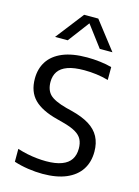

<svg xmlns="http://www.w3.org/2000/svg" viewBox="-122 -869 685 944"><g transform="rotate(15 221.0 -397.0)"><path d="M190 7.5Q155 7.5 116.2 1.8Q77.5 -4 44 -15V-80.5Q69 -72.5 94.2 -67.2Q119.5 -62 144 -59.5Q168.5 -57 191 -57Q239 -57 270.2 -68.8Q301.5 -80.5 316.2 -103Q331 -125.5 331 -158.5Q331 -185.5 321.2 -204.8Q311.5 -224 287.5 -238Q263.5 -252 221 -263L191 -271Q110 -291.5 71.5 -330.2Q33 -369 33 -435.5Q33 -486 57.2 -523.5Q81.5 -561 130.8 -581.8Q180 -602.5 255.5 -602.5Q287.5 -602.5 321.2 -598.5Q355 -594.5 381 -587V-521.5Q351 -530 320 -534Q289 -538 258 -538Q205.5 -538 173.2 -526.2Q141 -514.5 126.2 -492.5Q111.5 -470.5 111.5 -440Q111.5 -398.5 134.2 -375.8Q157 -353 220 -336L250 -328.5Q305 -314.5 340 -292.8Q375 -271 392 -239Q409 -207 409 -163.5Q409 -110.5 384 -72.2Q359 -34 310.2 -13.2Q261.5 7.5 190 7.5ZM76 -659 186 -801H258L368 -659H303.5L215 -776.5H229L140.5 -659Z"/></g></svg>

Font: Encode Sans SC SemiCondensed
Style: Regular
Weight: 400
Width: 4
Designer: Multiple Designers
Foundry: Impallari Type
Version: Version 3.002